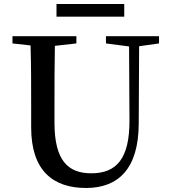

<svg xmlns="http://www.w3.org/2000/svg" viewBox="-20 -917 847 955"><path d="M598 -897H261V-834H598ZM771 -737H507V-701L622 -686L624 -320C625 -128 560 -55 434 -55C319 -55 251 -118 251 -306V-397C251 -496 251 -593 253 -689L360 -701V-737H42V-701L132 -691C135 -593 135 -494 135 -397V-283C135 -67 245 18 408 18C567 18 669 -76 670 -301L672 -687L771 -701Z"/></svg>

Font: Source Han Serif CN SemiBold
Style: Regular
Weight: 600
Designer: Ryoko NISHIZUKA 西塚涼子 (kana & ideographs); Frank Grießhammer (Latin, Greek & Cyrillic); Wenlong ZHANG 张文龙 (bopomofo); San
Foundry: Adobe Systems Incorporated
Version: Version 1.000;PS 1;hotconv 16.6.53;makeotf.lib2.5.65590